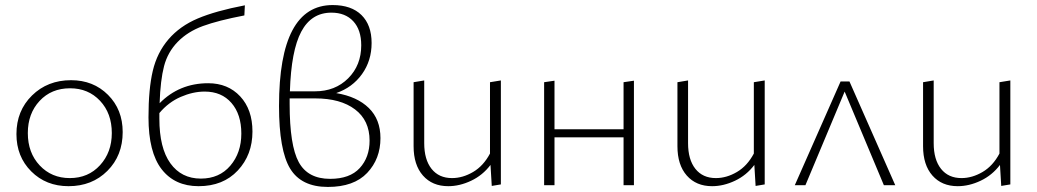

<svg xmlns="http://www.w3.org/2000/svg" viewBox="-20 -732 4099 759"><path d="M251 4Q162 4 103.5 -54.5Q45 -113 45 -202Q45 -294 106.5 -354.5Q168 -415 261 -415Q349 -415 407 -357Q465 -299 465 -210Q465 -117 404.5 -56.5Q344 4 251 4ZM256 -28Q329 -28 375.5 -79Q422 -130 422 -206Q422 -284 375.5 -333.5Q329 -383 257 -383Q183 -383 136.5 -333Q90 -283 90 -206Q90 -128 137 -78Q184 -28 256 -28Z M803 -403Q881 -403 929.5 -351Q978 -299 978 -212Q978 -120 920 -58Q862 4 765 4Q671 4 619 -63Q567 -130 567 -268Q567 -380 584 -452Q601 -524 646 -576.5Q691 -629 762 -659Q833 -689 948 -711L946 -671Q842 -651 782 -629Q722 -607 682.5 -566.5Q643 -526 628.5 -470.5Q614 -415 611 -324Q689 -403 803 -403ZM774 -26Q847 -26 890.5 -77Q934 -128 934 -204Q934 -280 895 -325Q856 -370 789 -370Q743 -370 694.5 -349Q646 -328 610 -285V-263Q610 -147 653.5 -86.5Q697 -26 774 -26Z M1309 -364Q1392 -350 1438 -305Q1484 -260 1484 -186Q1484 -104 1431.5 -48.5Q1379 7 1276 7Q1171 7 1127 -65.5Q1083 -138 1083 -313Q1083 -712 1295 -712Q1369 -712 1409 -672.5Q1449 -633 1449 -562Q1449 -492 1411 -439Q1373 -386 1309 -364ZM1290 -682Q1211 -682 1171 -607Q1131 -532 1126 -371H1225Q1305 -371 1356.5 -422.5Q1408 -474 1408 -553Q1408 -614 1376.5 -648Q1345 -682 1290 -682ZM1285 -25Q1363 -25 1402 -67.5Q1441 -110 1441 -176Q1441 -256 1383.5 -299.5Q1326 -343 1226 -343H1125V-321Q1125 -157 1161 -91Q1197 -25 1285 -25Z M1917 -407 1960 -414V-3L1924 3L1919 -80Q1888 -39 1842.5 -17.5Q1797 4 1752 4Q1689 4 1652 -38Q1615 -80 1615 -154V-407L1657 -414V-166Q1657 -101 1686 -64.5Q1715 -28 1767 -28Q1809 -28 1850 -52Q1891 -76 1917 -125Z M2445 -407 2486 -413V0H2445V-189H2172V0H2131V-407L2172 -413V-221H2445Z M2960 -407 3003 -414V-3L2967 3L2962 -80Q2931 -39 2885.5 -17.5Q2840 4 2795 4Q2732 4 2695 -38Q2658 -80 2658 -154V-407L2700 -414V-166Q2700 -101 2729 -64.5Q2758 -28 2810 -28Q2852 -28 2893 -52Q2934 -76 2960 -125Z M3519 0H3474L3319 -370L3164 0H3122L3303 -410H3338Z M3931 -407 3974 -414V-3L3938 3L3933 -80Q3902 -39 3856.5 -17.5Q3811 4 3766 4Q3703 4 3666 -38Q3629 -80 3629 -154V-407L3671 -414V-166Q3671 -101 3700 -64.5Q3729 -28 3781 -28Q3823 -28 3864 -52Q3905 -76 3931 -125Z"/></svg>

Font: EauTestInfant Light
Style: Regular
Weight: 300
Designer: Christian Thalmann (Catharsis Fonts)
Version: Version 0.001;PS 000.001;hotconv 1.0.88;makeotf.lib2.5.64775